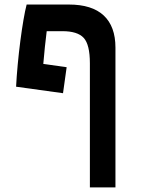

<svg xmlns="http://www.w3.org/2000/svg" viewBox="-20 -606 626 851"><path d="M378.4 224.6V-325.2Q378.4 -408.2 351.1 -438Q323.7 -467.8 256.8 -467.8H187Q182.6 -435.1 179 -398.4Q175.3 -361.8 171.9 -322.8L275.4 -308.1L259.3 -192.9L51.3 -221.7Q53.7 -268.1 58.6 -320.6Q63.5 -373 70.1 -424.1Q76.7 -475.1 84 -517.6Q91.3 -560.1 98.1 -585.9H285.2Q387.7 -585.9 439.7 -537.4Q491.7 -488.8 491.7 -395V224.6Z"/></svg>

Font: Cascadia Mono PL SemiBold
Style: Regular
Weight: 600
Monospace: yes
Designer: Aaron Bell
Foundry: Saja Typeworks
Version: Version 2404.023; ttfautohint (v1.8.4)